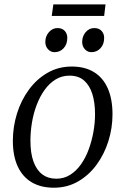

<svg xmlns="http://www.w3.org/2000/svg" viewBox="-20 -866 585 896"><path d="M315 -555.5Q376.5 -555.5 419 -529.2Q461.5 -503 483.2 -453Q505 -403 505 -332.5Q505 -268.5 485.8 -207.2Q466.5 -146 430.5 -97Q394.5 -48 344 -19Q293.5 10 231.5 10Q170 10 127.2 -15.8Q84.5 -41.5 62.2 -90.5Q40 -139.5 40 -208.5Q40 -274 59.2 -336Q78.5 -398 114.8 -447.5Q151 -497 201.8 -526.2Q252.5 -555.5 315 -555.5ZM304.5 -513Q268 -513 238.8 -494.8Q209.5 -476.5 187.5 -445.5Q165.5 -414.5 150.8 -375.2Q136 -336 129 -293.2Q122 -250.5 122 -210Q122 -151.5 136.2 -112Q150.5 -72.5 177.5 -52.2Q204.5 -32 243 -32Q278.5 -32 307.5 -50.2Q336.5 -68.5 358.2 -99.5Q380 -130.5 394.2 -169.5Q408.5 -208.5 416 -250.8Q423.5 -293 423.5 -333Q423.5 -387.5 410.8 -427.8Q398 -468 372 -490.5Q346 -513 304.5 -513ZM234.5 -622.5Q216.5 -622.5 203.8 -636.5Q191 -650.5 191.5 -672.5Q192.5 -698.5 209 -716.8Q225.5 -735 248.5 -735Q270.5 -735 282.5 -721.5Q294.5 -708 294 -688.5Q294 -659.5 277 -641Q260 -622.5 234.5 -622.5ZM406.5 -622.5Q388.5 -622.5 375.8 -636.5Q363 -650.5 363.5 -672.5Q364.5 -698.5 380.5 -716.8Q396.5 -735 420 -735Q442 -735 454.2 -721.5Q466.5 -708 466 -688.5Q466 -659.5 449 -641Q432 -622.5 406.5 -622.5ZM229 -845.5H472.5L466 -791.5H221.5Z"/></svg>

Font: Merriweather 48pt Light
Style: Italic
Weight: 300
Italic angle: -7.8°
Version: Version 2.101